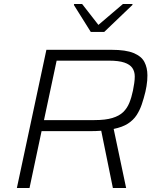

<svg xmlns="http://www.w3.org/2000/svg" viewBox="-20 -936 782 956"><path d="M64 0 211 -688H536Q606 -688 645 -672Q684 -656 699 -627.5Q714 -599 714 -561Q714 -549 713 -535Q712 -521 709.5 -507Q707 -493 704 -479Q696 -446 686 -416.5Q676 -387 660 -362.5Q644 -338 617 -320.5Q590 -303 546 -294L608 0H542L484 -285Q471 -284 457 -283.5Q443 -283 428 -283H187L127 0ZM199 -338H450Q505 -338 539.5 -348.5Q574 -359 593.5 -378Q613 -397 624 -424Q635 -451 642 -485Q646 -505 648.5 -522.5Q651 -540 651 -555Q651 -580 639 -597.5Q627 -615 599 -624.5Q571 -634 522 -634H262ZM432 -777 348 -911 349 -916H389L470 -812L592 -916H640L639 -911L499 -777Z"/></svg>

Font: Saira SemiExpanded Light
Style: Italic
Weight: 300
Width: 6
Italic angle: -12°
Designer: Hector Gatti with collaboration of the Omnibus-Type team
Foundry: Omnibus-Type
Version: Version 1.101